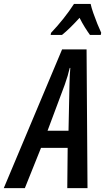

<svg xmlns="http://www.w3.org/2000/svg" viewBox="-83 -972 543 992"><path d="M-63.5 0 237.8 -716.8H364.3L369.1 0H264.6L266.6 -208H128.9L45.4 0ZM162.6 -296.4H271L275.9 -532.7Q276.4 -556.6 277.3 -578.6Q278.3 -600.6 280.3 -621.1H277.3Q272.9 -601.6 266.6 -580.3Q260.3 -559.1 251.5 -534.2ZM178.7 -791.5 180.7 -802.2Q250 -875.5 299.3 -951.7H385.3Q389.2 -933.1 398.9 -905Q408.7 -877 419.9 -849.1Q431.2 -821.3 439.9 -802.7L437.5 -791.5H381.8Q369.1 -809.1 355.2 -831.3Q341.3 -853.5 328.1 -879.9Q303.2 -852.5 280.3 -830.1Q257.3 -807.6 237.3 -791.5Z"/></svg>

Font: Open Sans Condensed SemiBold
Style: Italic
Weight: 600
Width: 3
Italic angle: -12°
Designer: Monotype Design Team
Foundry: Monotype Imaging Inc.
Version: Version 3.000; ttfautohint (v1.8.4)